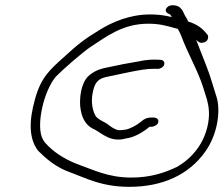

<svg xmlns="http://www.w3.org/2000/svg" viewBox="-20 -715 867 745"><path d="M116 -331C90 -239 94 -174 128 -130C158 -100 196 -66 253 -46L307 -25C355 -6 408 10 481 10C614 10 714 -39 776 -126C824 -192 839 -289 818 -346L803 -394C787 -449 763 -502 741 -561C746 -556 752 -549 762 -549C775 -549 785 -556 787 -566C788 -571 788 -576 786 -579C767 -603 750 -619 709 -632C709 -636 707 -639 705 -642C705 -645 700 -649 697 -656C690 -670 689 -676 678 -686C668 -695 640 -700 628 -686C616 -672 628 -663 640 -659C641 -657 644 -654 647 -649C639 -650 633 -652 627 -653C607 -657 585 -659 563 -659C484 -659 416 -630 365 -598C309 -564 283 -544 233 -498C174 -445 140 -417 116 -331ZM142 -184C122 -239 151 -364 197 -418C220 -442 302 -514 333 -534C393 -573 456 -623 555 -623C597 -623 622 -616 655 -607C659 -606 664 -604 670 -603C674 -595 679 -587 682 -579C708 -508 747 -443 768 -377L783 -329C790 -303 794 -275 788 -239C774 -157 724 -101 668 -68C620 -45 564 -26 490 -26C399 -26 343 -56 278 -79C226 -99 184 -129 158 -158C151 -165 146 -174 142 -184ZM291 -305C295 -264 308 -229 348 -212C378 -196 410 -161 470 -178C503 -182 539 -205 560 -223H566C578 -223 592 -231 594 -240C597 -251 589 -259 575 -259H566C550 -259 538 -253 526 -242C513 -231 488 -216 467 -212L450 -210H438C421 -215 411 -223 399 -232C385 -243 361 -250 351 -265C335 -293 331 -336 346 -379C356 -404 370 -412 400 -418C427 -424 453 -429 481 -435C512 -441 543 -448 577 -448H588C600 -446 615 -455 617 -464C620 -475 614 -483 600 -483C571 -485 546 -483 519 -477C477 -470 435 -462 395 -453C363 -447 342 -437 322 -419C294 -390 289 -338 291 -305Z"/></svg>

Font: Stray Cat
Style: ExtObl
Weight: 400
Version: Version 1.0